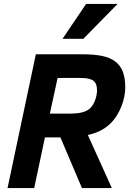

<svg xmlns="http://www.w3.org/2000/svg" viewBox="-20 -950 654 970"><path d="M394 0 285.2 -255.9H207L152.8 0H18.1L161.1 -675.8H397Q454.1 -675.8 495.1 -667.5Q536.1 -659.2 562.3 -639.4Q588.4 -619.6 600.6 -587.4Q612.8 -555.2 612.8 -507.8Q612.8 -485.8 607.9 -461.4Q603 -437 593.5 -412.8Q584 -388.7 569.8 -366Q555.7 -343.3 537.1 -325.2Q512.7 -301.8 482.9 -287.8Q453.1 -273.9 423.8 -268.1L544.9 0ZM331.1 -376Q371.6 -376 396.7 -382.8Q421.9 -389.6 437 -404.8Q445.3 -413.1 451.4 -424.1Q457.5 -435.1 461.7 -447Q465.8 -459 468 -470.9Q470.2 -482.9 470.2 -493.2Q470.2 -510.7 465.8 -522.7Q461.4 -534.7 451.4 -542.2Q441.4 -549.8 425 -553Q408.7 -556.2 384.8 -556.2H271L231.9 -376ZM400.9 -753.9H295.9L415 -930.2H574.2Z"/></svg>

Font: Clear Sans
Style: Bold Italic
Weight: 700
Italic angle: -12°
Foundry: Intel Corporation
Version: Version 1.00